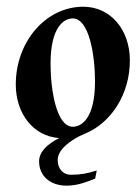

<svg xmlns="http://www.w3.org/2000/svg" viewBox="-20 -416 416 585"><path d="M28.1 -158.7C28.1 -69.3 82 -0.5 160.4 4.6C123.3 23.4 99.1 46.9 99.1 75.7C99.1 120.1 132.8 149.7 183.1 149.7C214.4 149.7 240.2 139.9 270 128.2L274.7 103.3C248 112.5 224.1 116.5 195.8 116.5C171.9 116.5 155.8 98.1 155.8 71C155.8 41.3 192.6 10.3 239 -8.8C318.6 -41.5 375.7 -128.9 375.7 -231.9C375.7 -325 317.4 -395.5 233.6 -395.5C120.1 -395.5 28.1 -289.6 28.1 -158.7ZM134 -221.9C134 -333.5 174.6 -359.9 201.7 -359.9C251.7 -359.9 269.5 -247.8 269.5 -167.7C269.5 -56.2 229 -29.8 201.9 -29.8C151.9 -29.8 134 -141.8 134 -221.9Z"/></svg>

Font: RisaltypS01
Style: Medium
Weight: 500
Italic angle: -9°
Designer: gluk
Foundry: gluk
Version: Version 0.24